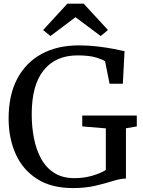

<svg xmlns="http://www.w3.org/2000/svg" viewBox="-20 -994 764 1026"><path d="M369.5 11Q254 11 177.8 -38Q101.5 -87 63.8 -171Q26 -255 26 -360.5Q26 -486 72.2 -573.2Q118.5 -660.5 202.8 -706Q287 -751.5 401.5 -751.5Q453.5 -751.5 503 -745.5Q552.5 -739.5 590.5 -732Q628.5 -724.5 645.5 -720.5L636.5 -546.5H565.5L541.5 -666.5Q531.5 -675 494.2 -686.5Q457 -698 394 -698Q277.5 -698 213.5 -618.8Q149.5 -539.5 149.5 -383.5Q149.5 -316 161.5 -254.8Q173.5 -193.5 200 -145.5Q226.5 -97.5 270.2 -69.8Q314 -42 378 -42Q426.5 -42 470.2 -54.2Q514 -66.5 545.5 -85.5V-308L419.5 -318.5V-376.5H711V-318.5L653 -308.5V-40Q621.5 -39 581.2 -26.2Q541 -13.5 488.8 -1.2Q436.5 11 369.5 11ZM340 -974.5H427L557 -833.5L518 -801.5L383.5 -902L249.5 -801.5L210.5 -833.5Z"/></svg>

Font: Merriweather
Style: Regular
Weight: 400
Designer: Eben Sorkin
Foundry: Eben Sorkin
Version: Version 2.100; ttfautohint (v1.7.19-72a1) -l 8 -r 50 -G 200 